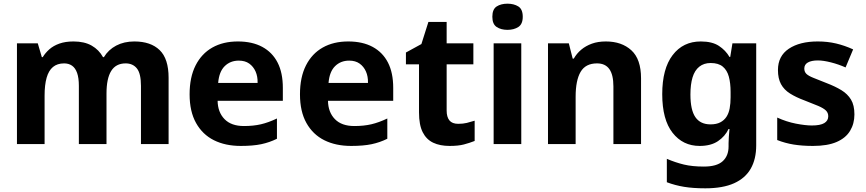

<svg xmlns="http://www.w3.org/2000/svg" viewBox="-20 -782 4698 1042"><path d="M709 -557Q798 -557 846.5 -510Q895 -463 895 -360V0H745V-316Q745 -383 723 -410.5Q701 -438 662 -438Q609 -438 583.5 -397Q558 -356 558 -275V0H408V-316Q408 -359 398.5 -386Q389 -413 371 -425.5Q353 -438 328 -438Q291 -438 267.5 -418.5Q244 -399 233 -360Q222 -321 222 -263V0H72V-547H185L207 -472H212Q226 -495 248 -514.5Q270 -534 302.5 -545.5Q335 -557 379 -557Q438 -557 477.5 -534.5Q517 -512 539 -472H544Q568 -512 610.5 -534.5Q653 -557 709 -557Z M1271 -557Q1349 -557 1403.5 -527.5Q1458 -498 1486.5 -442.5Q1515 -387 1515 -305V-235H1161Q1162 -173 1198.5 -135.5Q1235 -98 1304 -98Q1355 -98 1396 -107.5Q1437 -117 1483 -139V-29Q1443 -9 1398 0.5Q1353 10 1287 10Q1203 10 1141 -21Q1079 -52 1044 -114.5Q1009 -177 1009 -270Q1009 -363 1041.5 -427Q1074 -491 1132.5 -524Q1191 -557 1271 -557ZM1276 -453Q1230 -453 1199.5 -423Q1169 -393 1164 -332H1378Q1379 -367 1367 -394Q1355 -421 1332.5 -437Q1310 -453 1276 -453Z M1870 -557Q1948 -557 2002.5 -527.5Q2057 -498 2085.5 -442.5Q2114 -387 2114 -305V-235H1760Q1761 -173 1797.5 -135.5Q1834 -98 1903 -98Q1954 -98 1995 -107.5Q2036 -117 2082 -139V-29Q2042 -9 1997 0.5Q1952 10 1886 10Q1802 10 1740 -21Q1678 -52 1643 -114.5Q1608 -177 1608 -270Q1608 -363 1640.5 -427Q1673 -491 1731.5 -524Q1790 -557 1870 -557ZM1875 -453Q1829 -453 1798.5 -423Q1768 -393 1763 -332H1977Q1978 -367 1966 -394Q1954 -421 1931.5 -437Q1909 -453 1875 -453Z M2467 -110Q2493 -110 2513.5 -115Q2534 -120 2556 -127V-17Q2528 -6 2497.5 2Q2467 10 2420 10Q2368 10 2331 -7.5Q2294 -25 2274 -64.5Q2254 -104 2254 -172V-433H2183V-497L2267 -543L2305 -663H2404V-547H2549V-433H2404V-182Q2404 -147 2419 -128.5Q2434 -110 2467 -110Z M2809 -547V0H2659V-547ZM2734 -762Q2769 -762 2793 -747Q2817 -732 2817 -691Q2817 -651 2793 -635.5Q2769 -620 2734 -620Q2699 -620 2675.5 -635.5Q2652 -651 2652 -691Q2652 -732 2675.5 -747Q2699 -762 2734 -762Z M3268 -557Q3354 -557 3406.5 -509Q3459 -461 3459 -357V0H3309V-313Q3309 -376 3287 -407Q3265 -438 3220 -438Q3158 -438 3131 -392Q3104 -346 3104 -257V0H2954V-547H3067L3088 -464H3094Q3110 -492 3134.5 -512.5Q3159 -533 3192 -545Q3225 -557 3268 -557Z M3783 -557Q3845 -557 3881.5 -533Q3918 -509 3939 -473H3943L3955 -547H4084V7Q4084 81 4054.5 133Q4025 185 3964 212.5Q3903 240 3808 240Q3742 240 3693 232Q3644 224 3599 207V80Q3646 100 3691.5 111Q3737 122 3800 122Q3870 122 3902 93Q3934 64 3934 13V-5Q3934 -22 3935.5 -41Q3937 -60 3939 -82H3934Q3915 -42 3876.5 -16Q3838 10 3777 10Q3686 10 3630 -61.5Q3574 -133 3574 -271Q3574 -409 3630.5 -483Q3687 -557 3783 -557ZM3837 -440Q3800 -440 3775 -420Q3750 -400 3738.5 -362Q3727 -324 3727 -269Q3727 -185 3754 -146Q3781 -107 3836 -107Q3868 -107 3889 -118Q3910 -129 3922.5 -148Q3935 -167 3940 -194Q3945 -221 3945 -254V-283Q3945 -331 3935.5 -366Q3926 -401 3902.5 -420.5Q3879 -440 3837 -440Z M4617 -161Q4617 -111 4593.5 -72Q4570 -33 4520.5 -11.5Q4471 10 4392 10Q4334 10 4287.5 2.5Q4241 -5 4198 -22V-144Q4248 -121 4299.5 -111Q4351 -101 4386 -101Q4432 -101 4453.5 -114Q4475 -127 4475 -151Q4475 -170 4462 -182.5Q4449 -195 4421 -207Q4393 -219 4346 -237Q4300 -254 4267.5 -274.5Q4235 -295 4218.5 -325.5Q4202 -356 4202 -402Q4202 -478 4261 -517.5Q4320 -557 4418 -557Q4471 -557 4517.5 -546Q4564 -535 4610 -514L4569 -416Q4531 -433 4489.5 -443.5Q4448 -454 4419 -454Q4384 -454 4364.5 -443Q4345 -432 4345 -410Q4345 -392 4356.5 -381Q4368 -370 4394.5 -359.5Q4421 -349 4466 -331Q4513 -313 4546.5 -292.5Q4580 -272 4598.5 -241.5Q4617 -211 4617 -161Z"/></svg>

Font: Noto Sans Hebrew Thin
Style: Bold
Weight: 700
Version: Version 3.001